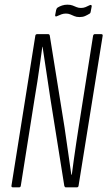

<svg xmlns="http://www.w3.org/2000/svg" viewBox="-20 -801 459 821"><path d="M35 0Q28 0 29 -7L131 -648Q132 -655 139 -655H186Q192 -655 193 -648L256 -256Q263 -208 270.5 -155.5Q278 -103 285 -54H287Q291 -86 296 -120.5Q301 -155 306 -189.5Q311 -224 316 -255L378 -648Q380 -655 385 -655H413Q420 -655 419 -648L316 -7Q315 0 309 0H261Q257 0 255 -6L195 -382Q187 -435 178.5 -492Q170 -549 162 -601H161Q156 -566 151 -528.5Q146 -491 140 -453.5Q134 -416 128 -380L69 -7Q68 0 62 0ZM320 -728Q307 -728 298 -732Q289 -736 280.5 -739.5Q272 -743 262 -743Q252 -743 243.5 -740Q235 -737 224 -732Q221 -730 218 -731Q215 -732 216 -737L220 -758Q221 -762 222.5 -764.5Q224 -767 227 -769Q235 -774 245.5 -777.5Q256 -781 268 -781Q282 -781 290.5 -777.5Q299 -774 307.5 -770.5Q316 -767 326 -767Q337 -767 345.5 -770.5Q354 -774 364 -779Q368 -781 370.5 -779Q373 -777 372 -773L368 -752Q367 -744 362 -742Q354 -737 344 -732.5Q334 -728 320 -728Z"/></svg>

Font: Sofia Sans Extra Condensed Light
Style: Italic
Weight: 300
Italic angle: -9°
Version: Version 4.100